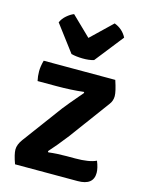

<svg xmlns="http://www.w3.org/2000/svg" viewBox="-114 -817 675 886"><g transform="rotate(15 224.0 -373.5)"><path d="M49 -116 189 -305Q204 -325 269 -401L266 -405Q208 -398 137 -398H47Q42 -420 42 -443.5Q42 -467 50 -496H392Q409 -445 409 -422.5Q409 -400 395 -382L254 -191Q210 -134 177 -98L180 -93Q219 -98 266 -98H307Q374 -98 407 -114Q420 -82 420 -59Q420 0 345 0H46Q30 -44 30 -67Q30 -90 49 -116ZM130 -740 222 -651 322 -747Q362 -732 381 -695L274 -559Q251 -552 220 -552.5Q189 -553 166 -559L71 -685Q79 -704 96.5 -719Q114 -734 130 -740Z"/></g></svg>

Font: Signika
Style: Semibold
Weight: 600
Designer: Anna Giedrys
Foundry: Anna Giedrys
Version: Version 1.001